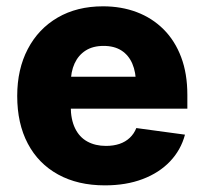

<svg xmlns="http://www.w3.org/2000/svg" viewBox="-20 -568 636 599"><path d="M307.1 10.3Q222.7 10.3 161.1 -23.7Q99.6 -57.6 66.7 -120.1Q33.7 -182.6 33.7 -268.6Q33.7 -352.1 66.7 -415Q99.6 -478 159.9 -513.2Q220.2 -548.3 301.3 -548.3Q358.9 -548.3 407 -530Q455.1 -511.7 490.5 -476.3Q525.9 -440.9 545.2 -389.6Q564.5 -338.4 564.5 -272V-229H92.8V-328.6H483.4L404.3 -305.2Q404.3 -342.8 392.8 -369.4Q381.3 -396 358.9 -410.4Q336.4 -424.8 303.2 -424.8Q270 -424.8 247.3 -410.4Q224.6 -396 212.6 -369.9Q200.7 -343.8 200.7 -308.1V-236.3Q200.7 -195.8 214.1 -168Q227.5 -140.1 252.4 -126.5Q277.3 -112.8 310.5 -112.8Q334 -112.8 352.8 -119.1Q371.6 -125.5 385 -138.2Q398.4 -150.9 405.3 -168.5L557.1 -147.9Q544.4 -100.1 510.5 -64.5Q476.6 -28.8 425 -9.3Q373.5 10.3 307.1 10.3Z"/></svg>

Font: Inter 17pt ExtraBold
Style: Regular
Weight: 800
Version: Version 4.001;git-66647c0bb